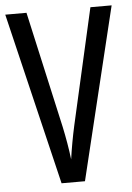

<svg xmlns="http://www.w3.org/2000/svg" viewBox="-52 -754 545 793"><g transform="rotate(-5 220.5 -357.0)"><path d="M441 -714H353L244 -233C234 -188 225 -138 219 -95C214 -138 205 -189 196 -231L88 -714H0L171 0H268Z"/></g></svg>

Font: Noto Sans Arabic ExtCond
Style: Regular
Weight: 400
Width: 2
Designer: Monotype Design Team, Nadine Chahine, Nizar Qandah and Khaled Hosny
Foundry: Monotype Imaging Inc.
Version: Version 2.012